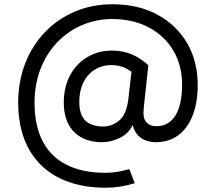

<svg xmlns="http://www.w3.org/2000/svg" viewBox="-20 -668 1019 907"><path d="M509.3 -429.2C466.3 -429.2 427.7 -418.9 393.6 -398.9C324.7 -358.4 281.2 -283.2 281.2 -183.1C281.2 -52.2 361.8 3.9 462.4 3.9C489.7 3.9 517.6 -2.9 545.9 -16.6C573.7 -29.8 594.2 -50.3 606.9 -78.1C619.1 -22.9 662.6 3.9 716.8 3.9C842.3 3.9 914.1 -104.5 914.1 -265.6C914.1 -340.3 897.5 -406.2 864.3 -463.9C830.6 -521 783.7 -566.4 723.1 -599.1C662.6 -631.8 591.3 -647.9 509.8 -647.9C384.8 -647.9 274.4 -600.6 193.8 -517.6C113.3 -434.6 65.9 -318.8 65.9 -183.6C65.9 70.3 217.8 218.8 480 218.8C526.4 218.8 572.3 211.4 616.7 197.3L590.8 130.9C554.2 141.1 517.6 148.4 480 148.4C261.7 148.4 143.1 35.2 143.1 -183.6C143.1 -300.3 183.6 -398.4 251 -468.8C318.4 -538.6 409.2 -578.1 510.3 -578.1C575.2 -578.1 632.8 -564.9 682.1 -539.1C781.2 -486.3 840.3 -390.6 840.3 -269C840.3 -141.6 796.9 -71.8 719.2 -71.8C680.7 -71.8 657.7 -93.8 657.7 -132.3C657.7 -139.6 658.2 -148.4 659.2 -159.7L680.7 -359.9C636.2 -400.4 583 -429.2 509.3 -429.2ZM504.9 -360.4C549.3 -360.4 573.7 -348.1 601.1 -329.1L588.4 -217.8C583.5 -161.6 569.8 -123 546.9 -102.1C523.9 -81.1 497.1 -70.3 466.3 -70.3C448.2 -70.3 430.2 -73.2 413.1 -79.6C378.4 -91.8 354.5 -123.5 354.5 -186C354.5 -300.8 425.3 -360.4 504.9 -360.4Z"/></svg>

Font: Estedad Medium
Style: Regular
Weight: 500
Designer: Amin Abedi
Version: Version 7.3